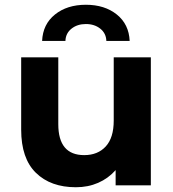

<svg xmlns="http://www.w3.org/2000/svg" viewBox="-20 -779 727 807"><path d="M614 -538V0H466V-64Q435 -29 392.5 -10.5Q350 8 299 8Q193 8 131 -52.5Q69 -113 69 -234V-538H225V-257Q225 -127 334 -127Q391 -127 424.5 -163.5Q458 -200 458 -272V-538ZM341 -759Q420 -759 471 -718Q522 -677 525 -607H427Q426 -639 401.5 -658.5Q377 -678 341 -678Q305 -678 280.5 -658.5Q256 -639 255 -607H157Q160 -677 211 -718Q262 -759 341 -759Z"/></svg>

Font: CMG Sans
Style: Bold
Weight: 700
Designer: Julieta Ulanovsky
Foundry: Julieta Ulanovsky
Version: Version 7.200